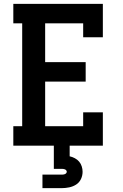

<svg xmlns="http://www.w3.org/2000/svg" viewBox="-20 -755 640 995"><path d="M49 0V-101H95V-634H49V-735H513V-562H411V-634H214V-433H424V-332H214V-101H411V-173H513V0ZM200 220V150H300Q304 150 308 149.5Q312 149 316 147.5Q320 146 323 142.5Q326 139 326 135Q326 131 323 127.5Q320 124 316 122.5Q312 121 308 120.5Q304 120 300 120H259V0H341V55Q355 58 368 65Q381 72 390 82.5Q399 93 403.5 107Q408 121 408 135Q408 155 399.5 173Q391 191 374.5 201.5Q358 212 338.5 216Q319 220 300 220Z"/></svg>

Font: Iosevka Curly Slab Extended
Style: Bold
Weight: 700
Width: 7
Monospace: yes
Designer: Belleve Invis
Foundry: Belleve Invis
Version: Version 11.1.0; ttfautohint (v1.8.3)